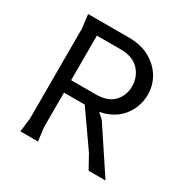

<svg xmlns="http://www.w3.org/2000/svg" viewBox="-158 -846 978 992"><g transform="rotate(30 331.0 -350.0)"><path d="M90 0 100 -80V-620L90 -700H333Q407 -700 459 -670.5Q511 -641 538.5 -594Q566 -547 566 -493Q566 -457 553 -420.5Q540 -384 512.5 -353.5Q485 -323 440.5 -304.5Q396 -286 333 -286H185V-80L195 0ZM497 0 453 -80 288 -316H365L425 -261L598 0ZM185 -360H329Q405 -360 439.5 -398.5Q474 -437 474 -489Q474 -545 437 -585.5Q400 -626 327 -626H185Z"/></g></svg>

Font: AR One Sans
Style: Regular
Weight: 400
Designer: Niteesh Yadav
Foundry: Niteesh Yadav
Version: Version 1.001;gftools[0.9.33]